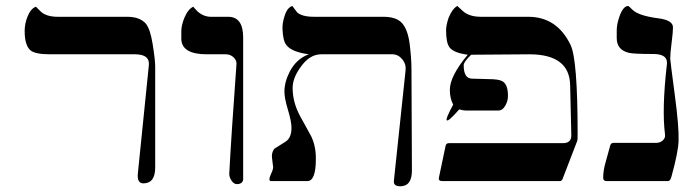

<svg xmlns="http://www.w3.org/2000/svg" viewBox="-20 -613 2342 650"><path d="M505.4 -387.2V-45.9Q505.4 7.3 465.8 7.8Q442.9 7.8 446.8 -26.9L483.9 -392.1Q487.8 -428.7 438 -429.2H149.9Q100.6 -429.2 84 -441.9Q63.5 -458.5 63.5 -507.8Q63.5 -531.7 72.3 -554.7Q83.5 -584 101.6 -590.3L118.2 -573.7Q137.2 -556.2 175.3 -556.2H410.2Q453.1 -556.2 473.6 -533.2Q488.8 -514.2 496.6 -464.8Q505.4 -411.1 505.4 -387.2Z M803.2 -45.9V-4.9Q800.8 10.3 781.7 10.3Q771.5 10.3 763.2 -2.4Q754.9 -15.1 756.3 -27.8Q762.7 -150.9 780.3 -392.1Q782.7 -407.2 771.5 -418.2Q760.3 -429.2 744.6 -429.2H680.2Q595.2 -429.2 593.8 -481V-507.8Q593.8 -526.9 604 -552.2Q616.7 -582.5 634.3 -590.3Q640.6 -582.5 649.4 -573.7Q669.9 -556.2 693.8 -556.2H752.4Q803.2 -556.2 803.2 -486.3Z M1374.5 -35.6Q1374.5 17.6 1335 17.6Q1311 17.6 1313.5 -1.5L1353 -374.5Q1355.5 -396 1341.6 -412.6Q1327.6 -429.2 1308.6 -429.2H1067.4Q1027.8 -429.2 997.6 -385.7Q970.7 -349.1 970.7 -314.9Q970.7 -266.6 996.1 -219.7Q1032.7 -152.3 1033.2 -152.3Q1049.8 -118.2 1049.3 -74.7Q1049.3 0 1020.5 0H897Q892.1 0 892.1 -6.3Q892.1 -12.7 898.4 -26.1Q904.8 -39.6 904.8 -48.3Q904.8 -44.4 900.9 -78.6Q898.4 -95.2 908.7 -109.4Q926.3 -120.6 946.5 -133.3Q966.8 -146 966.8 -180.2Q966.8 -201.7 954.8 -241.2Q942.9 -280.8 942.9 -302.2Q942.9 -335.4 960.4 -369.6Q983.4 -414.1 1025.4 -429.2Q966.8 -437 949.2 -460.9Q938 -475.1 936.5 -512.7Q935.1 -533.2 942.9 -557.1Q951.7 -587.4 969.7 -592.8Q977.5 -582.5 985.8 -571.3Q1002.4 -556.2 1043 -556.2H1277.8Q1322.3 -556.2 1341.3 -534.4Q1360.4 -512.7 1366.7 -465.8Q1373 -415 1373 -378.4Z M1935.5 -161.1Q1935.5 -139.6 1934.6 -137.2L1884.8 -7.8Q1882.3 0 1874.5 0H1477.5Q1463.4 0 1465.8 -11.2L1488.8 -120.6Q1491.2 -128.4 1500 -128.4H1886.2Q1915.5 -128.4 1914.1 -157.2L1910.2 -323.7Q1908.7 -429.2 1772 -429.2L1575.2 -427.7Q1549.8 -403.8 1549.8 -392.1Q1549.8 -346.2 1579.1 -346.7L1633.3 -345.2Q1668.9 -345.2 1680.7 -337.9Q1699.7 -327.6 1699.7 -288.1Q1699.7 -270.5 1690.2 -254.6Q1680.7 -238.8 1668 -238.8H1557.1Q1548.3 -238.8 1534.7 -242.7Q1498 -200.7 1492.7 -205.6Q1487.8 -210.4 1514.2 -258.8Q1502.9 -280.3 1502.9 -308.6Q1502.9 -355.5 1563.5 -427.7Q1515.1 -434.1 1501.5 -453.1Q1490.2 -468.3 1490.2 -510.3Q1490.2 -527.8 1499 -553.7Q1511.7 -584 1528.3 -592.8Q1536.1 -585 1547.4 -575.2Q1568.8 -556.2 1607.9 -556.2H1768.1Q1865.7 -556.2 1911.6 -460.9Q1935.5 -411.1 1935.5 -161.1Z M2277.3 -137.2Q2276.4 -98.6 2252.9 -14.2Q2249 0 2241.7 0H2033.2Q2022 0 2022 -11.2Q2022 -36.1 2030.8 -65.9Q2038.6 -92.8 2045.9 -120.6Q2048.3 -129.4 2057.6 -129.4H2202.1Q2214.8 -129.4 2223.9 -137.7Q2232.9 -146 2231.4 -157.2Q2220.2 -243.7 2237.8 -396Q2241.7 -430.2 2191.9 -430.2Q2125 -430.2 2109.4 -434.1Q2067.9 -443.8 2067.9 -483.9V-510.3Q2067.9 -530.3 2076.7 -556.2Q2089.4 -592.8 2106.9 -592.8Q2108.4 -592.8 2121.1 -580.1Q2141.6 -559.6 2210 -550.8Q2258.3 -544.4 2258.3 -520.5Q2258.3 -503.9 2253.7 -468.5Q2249 -433.1 2249 -414.1Q2249 -408.2 2264.6 -290.5Q2278.8 -184.1 2277.3 -137.2Z"/></svg>

Font: Accordance
Style: Regular
Weight: 400
Version: Version 1.1 (build May 11, 2018) Miklal Software Solutions, 